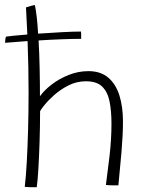

<svg xmlns="http://www.w3.org/2000/svg" viewBox="-22 -742 603 776"><path d="M126.5 14.5H101Q95.5 14.5 88.2 14Q81 13.5 78 13Q83 -27 86.2 -86.8Q89.5 -146.5 91.5 -218.2Q93.5 -290 93.5 -366.5Q93.5 -420 92.5 -473Q91.5 -526 89.5 -576Q39.5 -572.5 -1.5 -569Q-1.5 -574.5 -0.5 -582.5Q0.5 -590.5 2.5 -594Q11.5 -595.5 34.8 -597.8Q58 -600 88.5 -602.5Q86 -661 83 -712Q90 -714.5 101.5 -717.8Q113 -721 119 -721.5Q123.5 -700 126.8 -670.5Q130 -641 132 -606Q180.5 -609.5 229 -612Q277.5 -614.5 305 -614.5Q306 -612 306 -603Q306 -594 306 -585Q271 -585 225.8 -583.2Q180.5 -581.5 134 -578.5Q137 -526 138.2 -467.5Q139.5 -409 139.5 -353Q156.5 -377 187 -400.5Q217.5 -424 256 -439.2Q294.5 -454.5 335.5 -454.5Q385 -454.5 415.8 -428Q446.5 -401.5 460.8 -355.8Q475 -310 475 -251Q475 -197.5 469 -127.2Q463 -57 456.5 7H430.5Q423.5 7 416.5 6.5Q409.5 6 406 5.5Q413 -46 420.8 -112.2Q428.5 -178.5 428.5 -242.5Q428.5 -292.5 421 -331Q413.5 -369.5 391.5 -391.5Q369.5 -413.5 325 -413.5Q288 -413.5 255.2 -397Q222.5 -380.5 197 -357.8Q171.5 -335 156.5 -316Q141.5 -297 140 -292.5Q140 -233.5 138 -171Q136 -108.5 133 -58.2Q130 -8 126.5 14.5Z"/></svg>

Font: Grandstander Thin
Style: Regular
Weight: 100
Designer: Tyler Finck
Foundry: Etcetera Type Co
Version: Version 1.200; ttfautohint (v1.8.3)